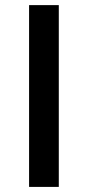

<svg xmlns="http://www.w3.org/2000/svg" viewBox="-20 -734 345 754"><path d="M94.2 0V-713.9H210.9V0Z"/></svg>

Font: f2_4961           
Style: Regular
Weight: 600
Foundry: Ascender Corporation
Version: Version 1.10